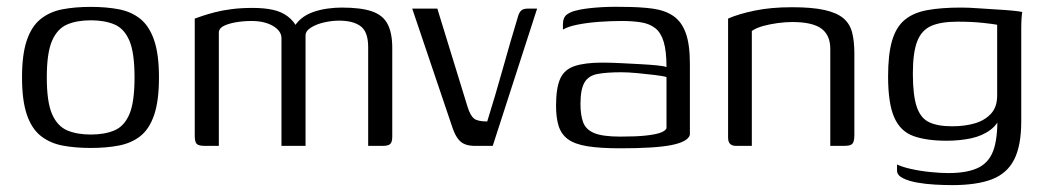

<svg xmlns="http://www.w3.org/2000/svg" viewBox="-20 -424 3045 558"><path d="M244 6Q198 6 161.5 -1Q125 -8 98.5 -29Q72 -50 58 -91Q44 -132 44 -199Q44 -266 58 -307Q72 -348 98.5 -369Q125 -390 161.5 -397Q198 -404 244 -404Q289 -404 325.5 -397Q362 -390 388 -369Q414 -348 428 -307Q442 -266 442 -199Q442 -131 428 -90Q414 -49 388 -28.5Q362 -8 325.5 -1Q289 6 244 6ZM244 -33Q284 -33 312.5 -45Q341 -57 356 -92Q371 -127 371 -199Q371 -271 356 -306Q341 -341 312.5 -353Q284 -365 244 -365Q204 -365 175.5 -353Q147 -341 131.5 -306Q116 -271 116 -199Q116 -127 131.5 -92Q147 -57 175.5 -45Q204 -33 244 -33Z M576 0Q558 0 552 -5.5Q546 -11 546 -29V-370Q554 -373 569 -378Q584 -383 605 -388.5Q626 -394 653.5 -397.5Q681 -401 714 -401Q748 -401 773 -395.5Q798 -390 816 -376.5Q834 -363 846 -340H832Q840 -357 855 -369.5Q870 -382 890 -389Q910 -396 931.5 -399Q953 -402 973 -402Q1029 -402 1061 -391Q1093 -380 1106.5 -354Q1120 -328 1120 -285V-27Q1120 -11 1114 -5.5Q1108 0 1092 0H1050Q1050 -72 1050 -143.5Q1050 -215 1050 -287Q1050 -331 1028.5 -347.5Q1007 -364 965 -364Q945 -364 922.5 -359Q900 -354 884 -344Q868 -334 868 -321V0H798V-313Q798 -334 773.5 -348.5Q749 -363 711 -363Q688 -363 667 -359.5Q646 -356 632 -349.5Q618 -343 616 -332V0Z M1361 0Q1344 0 1332 -4.5Q1320 -9 1311.5 -20Q1303 -31 1296 -50L1178 -399H1251L1339 -113Q1347 -88 1357.5 -79.5Q1368 -71 1396 -71Q1420 -148 1441.5 -225Q1463 -302 1486 -378Q1489 -388 1495 -393.5Q1501 -399 1514 -399H1541L1412 0Z M1783 7Q1724 7 1687 1Q1650 -5 1630.5 -19.5Q1611 -34 1603.5 -58Q1596 -82 1596 -117Q1596 -168 1608 -195Q1620 -222 1650 -232Q1680 -242 1730 -242Q1755 -242 1784.5 -240.5Q1814 -239 1841.5 -237.5Q1869 -236 1889.5 -234Q1910 -232 1917 -229Q1917 -275 1909 -302Q1901 -329 1884.5 -342Q1868 -355 1843.5 -359Q1819 -363 1787 -363Q1754 -363 1720.5 -360.5Q1687 -358 1659 -352.5Q1631 -347 1616 -338V-353Q1616 -374 1628.5 -382.5Q1641 -391 1657 -394Q1676 -399 1712.5 -402Q1749 -405 1789 -404Q1840 -404 1876.5 -399Q1913 -394 1937 -377.5Q1961 -361 1973 -328Q1985 -295 1985 -238V-32Q1979 -12 1932 -2.5Q1885 7 1783 7ZM1783 -27Q1829 -27 1856.5 -30Q1884 -33 1898.5 -38Q1913 -43 1917 -51V-200Q1908 -203 1883.5 -206Q1859 -209 1832 -211.5Q1805 -214 1786 -214Q1743 -214 1716.5 -209Q1690 -204 1678.5 -184Q1667 -164 1667 -122Q1667 -89 1675 -68Q1683 -47 1707.5 -37Q1732 -27 1783 -27Z M2119 0Q2096 0 2096 -24V-370Q2125 -383 2172.5 -393Q2220 -403 2282 -403Q2340 -403 2376 -395Q2412 -387 2431 -371Q2450 -355 2456.5 -329.5Q2463 -304 2463 -268V-30Q2463 -19 2460.5 -12Q2458 -5 2451.5 -2.5Q2445 0 2432 0H2393V-282Q2393 -322 2367 -341Q2341 -360 2282 -360Q2263 -360 2240.5 -357Q2218 -354 2198 -348.5Q2178 -343 2165 -334V0Z M2747 114Q2725 114 2697.5 112.5Q2670 111 2645 106.5Q2620 102 2603.5 93.5Q2587 85 2587 72Q2587 68 2587 62Q2587 56 2587 54Q2601 61 2627.5 67Q2654 73 2684 76Q2714 79 2736 79Q2794 79 2826 62Q2858 45 2869.5 5.5Q2881 -34 2878 -99H2893Q2883 -65 2859 -47Q2835 -29 2802 -22Q2769 -15 2731 -15Q2673 -15 2635 -28.5Q2597 -42 2579 -82.5Q2561 -123 2561 -202Q2561 -266 2572.5 -305.5Q2584 -345 2609 -366Q2634 -387 2674.5 -394.5Q2715 -402 2773 -402Q2795 -402 2822 -400Q2849 -398 2876 -396.5Q2903 -395 2923.5 -393Q2944 -391 2951 -389Q2950 -386 2949 -372.5Q2948 -359 2948 -341.5Q2948 -324 2948 -308V-71Q2948 -1 2927.5 39.5Q2907 80 2863 97Q2819 114 2747 114ZM2747 -57Q2784 -57 2813 -65.5Q2842 -74 2860 -93.5Q2878 -113 2878 -146V-352Q2869 -354 2837 -357.5Q2805 -361 2763 -361Q2714 -361 2686 -348.5Q2658 -336 2645.5 -303.5Q2633 -271 2633 -210Q2633 -148 2644 -114.5Q2655 -81 2680 -69Q2705 -57 2747 -57Z"/></svg>

Font: Genos Thin
Style: Regular
Weight: 400
Version: Version 1.010